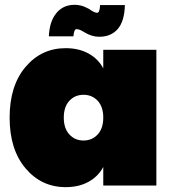

<svg xmlns="http://www.w3.org/2000/svg" viewBox="-20 -771 720 798"><path d="M252.9 -570.8Q308.1 -570.8 348.4 -548.3Q388.7 -525.9 409.2 -486.8V-564H629.9V0H409.2V-77.1Q388.7 -38.1 348.4 -15.6Q308.1 6.8 252.9 6.8Q152.3 6.8 86.2 -71.3Q20 -149.4 20 -282.2Q20 -415 86.2 -492.9Q152.3 -570.8 252.9 -570.8ZM386 -212.2Q409.2 -237.3 409.2 -282.2Q409.2 -327.1 386 -352.1Q362.8 -377 327.1 -377Q291.5 -377 268.3 -352.1Q245.1 -327.1 245.1 -282.2Q245.1 -237.3 268.3 -212.2Q291.5 -187 327.1 -187Q362.8 -187 386 -212.2ZM285.2 -620.1H183.1Q185.5 -681.2 213.9 -716.1Q242.2 -751 290 -751Q295.9 -751 301.3 -750.5Q306.6 -750 311.8 -748.8Q316.9 -747.6 320.3 -746.8Q323.7 -746.1 328.9 -743.9Q334 -741.7 335.9 -740.7Q337.9 -739.7 343.5 -737.1Q349.1 -734.4 350.1 -733.9Q372.1 -717.8 383.8 -717.8Q394.5 -717.8 396 -750H499Q497.6 -683.6 469.7 -650.9Q441.9 -618.2 392.1 -618.2Q361.8 -618.2 332 -636.2Q329.6 -637.7 324 -640.9Q318.4 -644 315.4 -645.5Q312.5 -647 307.4 -648.4Q302.2 -649.9 297.9 -649.9Q287.6 -649.9 285.2 -620.1Z"/></svg>

Font: SVN-Poppins Black
Style: Regular
Weight: 900
Designer: Ninad Kale (Devanagari), Jonny Pinhorn (Latin)
Foundry: Indian Type Foundry
Version: Version 3.002 2017